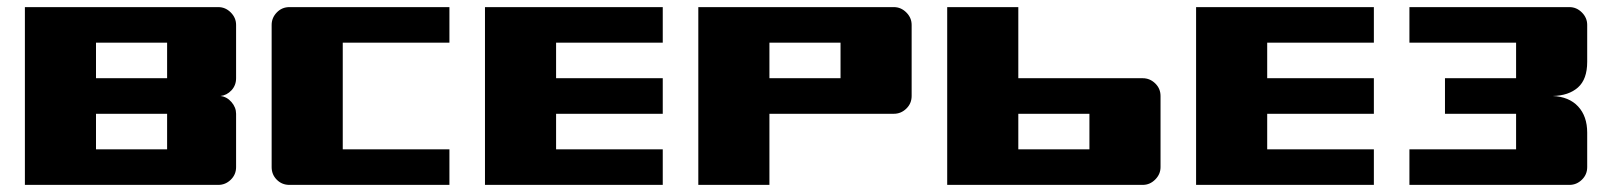

<svg xmlns="http://www.w3.org/2000/svg" viewBox="-20 -520 4534 540"><path d="M50 0V-500H594Q614 -500 629 -485Q644 -470 644 -450V-300Q644 -280 631 -266Q618 -252 600 -250Q618 -248 631 -233Q644 -218 644 -200V-50Q644 -29 629 -14.5Q614 0 594 0ZM450 -400H250V-300H450ZM250 -100H450V-200H250Z M1244 -500V-400H944V-100H1244V0H794Q773 0 758.5 -14.5Q744 -29 744 -50V-450Q744 -470 758.5 -485Q773 -500 794 -500Z M1344 -500H1844V-400H1544V-300H1844V-200H1544V-100H1844V0H1344Z M1944 -500H2494Q2514 -500 2529 -485Q2544 -470 2544 -450V-250Q2544 -229 2529 -214.5Q2514 -200 2494 -200H2144V0H1944ZM2144 -400V-300H2344V-400Z M3044 -100V-200H2844V-100ZM2644 -500H2844V-300H3194Q3214 -300 3229 -285.5Q3244 -271 3244 -250V-50Q3244 -30 3229 -15Q3214 0 3194 0H2644Z M3344 -500H3844V-400H3544V-300H3844V-200H3544V-100H3844V0H3344Z M3944 -100H4244V-200H4044V-300H4244V-400H3944V-500H4394Q4414 -500 4429 -485Q4444 -470 4444 -450V-346Q4444 -297 4418 -274Q4392 -251 4347 -250Q4393 -248 4418.5 -220.5Q4444 -193 4444 -147V-50Q4444 -29 4429 -14.5Q4414 0 4394 0H3944Z"/></svg>

Font: Tokeely Brookings
Style: Regular
Weight: 400
Designer: Peter Wiegel
Foundry: Peter Wiegel
Version: Version 2.001